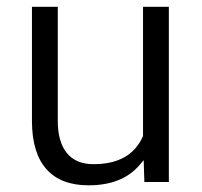

<svg xmlns="http://www.w3.org/2000/svg" viewBox="-20 -541 591 563"><path d="M389.2 -57.1Q338.4 2.4 239.7 2.4Q158.7 2.4 116.7 -44.4Q74.2 -91.3 73.7 -184.6V-521H149.4V-187Q149.4 -125 176 -92.3Q202.6 -59.6 254.4 -59.6Q362.8 -59.6 398.9 -141.1L399.4 -142.6V-144V-521H475.1V-7.3H403.3L401.9 -52.7L401.4 -71.3Z"/></svg>

Font: Vazir Light FD-UI
Style: Light-FD-UI
Weight: 300
Designer: Saber Rastikerdar
Foundry: Saber Rastikerdar
Version: Version 30.1.0